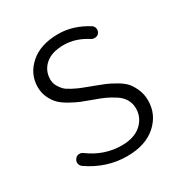

<svg xmlns="http://www.w3.org/2000/svg" viewBox="-137 -650 725 765"><g transform="rotate(-30 225.5 -267.0)"><path d="M231.4 12.7Q137.7 12.7 55.7 -43.9Q44.9 -51.8 44.9 -65.4Q44.9 -74.2 50.8 -81.1Q56.6 -89.8 67.4 -90.8Q78.1 -91.8 85.9 -85.9Q154.3 -35.2 234.4 -35.2Q292 -35.2 324.2 -64Q356.4 -92.8 356.4 -135.7Q356.4 -158.2 345.7 -176.8Q335 -195.3 314 -209Q293 -222.7 273.9 -231.4Q254.9 -240.2 226.6 -250Q196.3 -260.7 178.2 -268.1Q160.2 -275.4 134.8 -289.6Q109.4 -303.7 95.2 -317.9Q81.1 -332 70.3 -354.5Q59.6 -377 59.6 -403.3Q59.6 -463.9 106.9 -505.4Q154.3 -546.9 235.4 -546.9Q304.7 -546.9 370.1 -504.9Q377.9 -499 379.4 -488.8Q380.9 -478.5 375 -470.2Q369.1 -461.9 358.9 -460.4Q348.6 -459 339.8 -463.9Q287.1 -498 233.4 -498Q176.8 -498 147.5 -471.7Q118.2 -445.3 118.2 -406.2Q118.2 -388.7 126 -374.5Q133.8 -360.4 143.1 -351.1Q152.3 -341.8 172.4 -331.5Q192.4 -321.3 204.1 -316.4Q215.8 -311.5 242.2 -301.8Q246.1 -300.8 252.9 -297.9Q284.2 -286.1 300.8 -279.3Q317.4 -272.5 342.8 -257.8Q368.2 -243.2 380.9 -228.5Q393.6 -213.9 403.8 -190.4Q414.1 -167 414.1 -138.7Q414.1 -74.2 365.2 -30.8Q316.4 12.7 231.4 12.7Z"/></g></svg>

Font: irohamaru Light
Style: Regular
Weight: 200
Designer: [Source Han Sans]
Ryoko NISHIZUKA  (kana & ideographs); Paul D. Hunt (Latin, Greek & Cyrillic); Wenlong ZHANG  (bopomofo
Version: Version 1.01